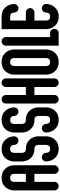

<svg xmlns="http://www.w3.org/2000/svg" viewBox="800 -1566 757 2414"><g transform="rotate(-90 1179.0 -358.5)"><path d="M-7.5 -562.5V-52.8C-7.5 -23.7 16.5 0.1 46.3 0.1C76 0.1 100.1 -23.5 100.1 -52.4V-304.9H200.7V-52.6C200.7 -23.6 224.8 -0.1 254.5 -0.1C284.1 -0.1 308.2 -23.7 308.3 -52.7V-562.5C308.3 -624.3 266.1 -717.2 150.4 -717.2C34.7 -717.2 -7.5 -624.2 -7.5 -562.5ZM100.1 -561 100.1 -561.2C100.3 -563.7 101.5 -576.7 107.4 -588.1C112.7 -598.4 120.8 -609.6 150.4 -609.6C179.1 -609.6 187.2 -599.1 192.5 -589.7C199.8 -576.7 200.6 -562.4 200.7 -561V-412.5H100.1Z M672.3 -155.1V-257.3C672.3 -319.3 630 -412.4 514.4 -412.4C485.7 -412.4 477.6 -422.9 472.3 -432.3C465 -445.3 464.2 -459.6 464.1 -461V-561.1C464.1 -561.1 464.6 -574.9 471.4 -588.2C476.6 -598.3 484.8 -609.7 514.4 -609.7C543.1 -609.7 551.2 -598.8 556.5 -589C563.3 -576.5 564.5 -562.8 564.7 -558.9C565 -529.4 589 -505.5 618.5 -505.5C648.2 -505.5 672.3 -529.6 672.3 -559.3C672.3 -622.4 630 -717.2 514.4 -717.2C398.8 -717.2 356.5 -624.1 356.5 -562.1V-459.9C356.5 -397.9 398.8 -304.8 514.4 -304.7C543.1 -304.7 551.2 -294.2 556.5 -284.8C563.8 -271.8 564.6 -257.5 564.7 -256.1V-156.1C564.7 -156.1 564.2 -142.3 557.4 -129C552.2 -118.9 544 -107.5 514.4 -107.5C485.7 -107.5 477.6 -118.4 472.3 -128.2C465 -141.7 464.2 -156.6 464.1 -158C464 -187.6 440 -211.6 410.3 -211.6C380.6 -211.6 356.5 -187.5 356.5 -157.8C356.5 -94.7 398.8 0.1 514.4 0.1C630.1 0.1 672.3 -93 672.3 -155.1Z M1036.3 -155.1V-257.3C1036.3 -319.3 994 -412.4 878.4 -412.4C849.7 -412.4 841.6 -422.9 836.3 -432.3C829 -445.3 828.2 -459.6 828.1 -461V-561.1C828.1 -561.1 828.6 -574.9 835.4 -588.2C840.6 -598.3 848.8 -609.7 878.4 -609.7C907.1 -609.7 915.2 -598.8 920.5 -589C927.3 -576.5 928.5 -562.8 928.7 -558.9C929 -529.4 953 -505.5 982.5 -505.5C1012.2 -505.5 1036.3 -529.6 1036.3 -559.3C1036.3 -622.4 994 -717.2 878.4 -717.2C762.8 -717.2 720.5 -624.1 720.5 -562.1V-459.9C720.5 -397.9 762.8 -304.8 878.4 -304.7C907.1 -304.7 915.2 -294.2 920.5 -284.8C927.8 -271.8 928.6 -257.5 928.7 -256.1V-156.1C928.7 -156.1 928.2 -142.3 921.4 -129C916.2 -118.9 908 -107.5 878.4 -107.5C849.7 -107.5 841.6 -118.4 836.3 -128.2C829 -141.7 828.2 -156.6 828.1 -158C828 -187.6 804 -211.6 774.3 -211.6C744.6 -211.6 720.5 -187.5 720.5 -157.8C720.5 -94.7 762.8 0.1 878.4 0.1C994.1 0.1 1036.3 -93 1036.3 -155.1Z M1192.1 -412.3V-664.7C1192.1 -693.7 1168 -717.2 1138.3 -717.2C1108.6 -717.2 1084.5 -693.6 1084.5 -664.5V-52.6C1084.5 -23.5 1108.5 0.1 1138.2 0.1C1167.9 0.1 1192 -23.4 1192 -52.4V-304.8H1292.7L1292.8 -52.4C1292.8 -23.4 1316.9 0.1 1346.6 0.1C1376.3 0.1 1400.4 -23.5 1400.4 -52.6V-664.5C1400.4 -693.6 1376.3 -717.2 1346.6 -717.2C1316.9 -717.2 1292.8 -693.7 1292.8 -664.7V-412.3Z M1764.3 -154.6V-562.5C1764.3 -624.4 1722 -717.2 1606.4 -717.2C1490.8 -717.2 1448.5 -624.4 1448.5 -562.5V-154.6C1448.5 -92.7 1490.8 0.1 1606.4 0.1C1722.1 0.1 1764.3 -92.8 1764.3 -154.6ZM1648.5 -589.5C1655.8 -576.4 1656.6 -562 1656.7 -560.6V-156.4L1656.7 -156.3C1656.5 -153.7 1655.3 -140.6 1649.4 -129.2C1644.2 -119 1636 -107.5 1606.4 -107.5C1577.7 -107.5 1569.5 -118.1 1564.3 -127.6C1557.2 -140.1 1556.2 -154.8 1556.1 -156.9V-560.7L1556.1 -560.8C1556.3 -563.4 1557.5 -576.5 1563.4 -587.9C1568.6 -598.1 1576.8 -609.6 1606.4 -609.6C1635.1 -609.6 1643.2 -599 1648.5 -589.5Z M2024.2 -53.7C2024.2 -83.4 2000.1 -107.5 1970.4 -107.5H1920.1V-664.8C1920.1 -693.8 1896 -717.3 1866.3 -717.3C1836.6 -717.3 1812.5 -693.7 1812.5 -664.6V0H1970.4C2000.1 0 2024.2 -23.9 2024.2 -53.7Z M2228.7 -157.8C2228.7 -157.8 2228.3 -143.6 2221.4 -129.7C2216 -119.1 2207.9 -107.4 2178.4 -107.4C2149.7 -107.4 2141.6 -118 2136.3 -127.3C2129 -140.3 2128.2 -154.6 2128.1 -156V-304.7H2230.5C2260.2 -304.7 2284.3 -328.8 2284.3 -358.5C2284.3 -388.2 2260.2 -412.3 2230.5 -412.3H2128.1V-609.6H2178.4C2207.1 -609.6 2215.2 -598.6 2220.5 -588.9C2227.8 -575.4 2228.6 -560.5 2228.7 -559.1C2228.8 -529.5 2252.8 -505.5 2282.5 -505.5C2312.2 -505.5 2336.3 -529.6 2336.3 -559.3C2336.3 -622.4 2294 -717.2 2178.4 -717.2H2020.5V-154.6C2020.5 -92.7 2062.8 0.1 2178.4 0.1C2294 0.1 2336.3 -94.7 2336.3 -157.8C2336.3 -187.5 2312.2 -211.6 2282.5 -211.6C2252.8 -211.6 2228.7 -187.5 2228.7 -157.8Z"/></g></svg>

Font: Cactron
Style: Bold
Weight: 900
Version: Version 1.0